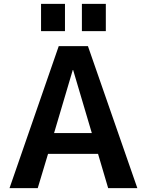

<svg xmlns="http://www.w3.org/2000/svg" viewBox="-20 -967 755 987"><path d="M401 -807V-947H524V-807ZM191 -807V-947H314V-807ZM258 -283H452L356 -607H354ZM227 -176 174 0H29L282 -730H432L686 0H536L484 -176Z"/></svg>

Font: M PLUS 1p
Style: Bold
Weight: 700
Version: Version 1.062